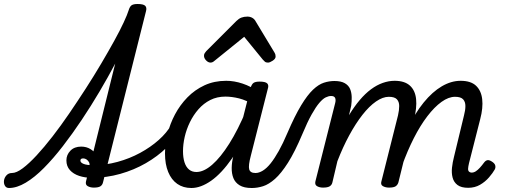

<svg xmlns="http://www.w3.org/2000/svg" viewBox="-158 -923 2526 960"><path d="M-113 17Q-127 17 -133.5 5.5Q-140 -6 -138 -20.5Q-136 -35 -125.5 -46.5Q-115 -58 -98 -58Q-76 -58 -44.5 -81.5Q-13 -105 25 -146Q63 -187 104.5 -240.5Q146 -294 188 -355.5Q230 -417 271 -480.5Q312 -544 348 -605Q384 -666 413 -718.5Q442 -771 460.5 -811Q479 -851 485 -871Q491 -891 500.5 -897Q510 -903 530 -903Q559 -903 568 -894Q577 -885 572 -867L357 -11Q354 2 344 8.5Q334 15 311 15Q294 15 281 8Q268 1 272 -16L418 -605Q382 -537 339.5 -465Q297 -393 250.5 -323.5Q204 -254 156.5 -192.5Q109 -131 62 -83.5Q15 -36 -29.5 -9.5Q-74 17 -113 17Z M301 -34Q267 -34 238 -43.5Q209 -53 191.5 -72.5Q174 -92 174 -121Q174 -149 194 -169.5Q214 -190 248 -190Q274 -190 294.5 -177.5Q315 -165 324.5 -145.5Q334 -126 329 -103L288 -88Q292 -102 287.5 -111Q283 -120 275 -125.5Q267 -131 258 -131Q244 -131 244 -120Q244 -110 260 -103.5Q276 -97 308 -97Q369 -97 429.5 -113.5Q490 -130 542.5 -158.5Q595 -187 635.5 -223Q676 -259 698 -298Q707 -313 721.5 -313.5Q736 -314 745.5 -304.5Q755 -295 746 -279Q720 -229 675 -185Q630 -141 571 -107Q512 -73 443 -53.5Q374 -34 301 -34Z M799 17Q758 17 728.5 -3.5Q699 -24 683 -63Q667 -102 667 -155Q667 -202 679.5 -253Q692 -304 717 -351Q742 -398 779 -436Q816 -474 864.5 -496.5Q913 -519 973 -519Q1013 -519 1055 -505Q1097 -491 1133 -465L1120 -394Q1074 -422 1037.5 -431Q1001 -440 969 -440Q927 -440 893.5 -423Q860 -406 834.5 -377Q809 -348 791.5 -312Q774 -276 765.5 -238.5Q757 -201 757 -167Q757 -135 764.5 -111.5Q772 -88 787 -75.5Q802 -63 824 -63Q861 -63 903 -99.5Q945 -136 988.5 -205Q1032 -274 1073 -372L1102 -325Q1055 -207 1002.5 -131.5Q950 -56 898 -19.5Q846 17 799 17ZM1100 17Q1062 17 1040 3.5Q1018 -10 1009 -32.5Q1000 -55 1000.5 -84Q1001 -113 1009 -144L1095 -484Q1101 -503 1110.5 -509Q1120 -515 1140 -515Q1169 -515 1178 -506Q1187 -497 1181 -479L1096 -144Q1083 -95 1088 -76.5Q1093 -58 1119 -58Q1132 -58 1138.5 -46.5Q1145 -35 1143.5 -20.5Q1142 -6 1131 5.5Q1120 17 1100 17Z M1102 17Q1089 17 1084.5 5.5Q1080 -6 1084 -20.5Q1088 -35 1097.5 -46.5Q1107 -58 1120 -58Q1137 -58 1156.5 -70Q1176 -82 1195.5 -106.5Q1215 -131 1236 -168.5Q1257 -206 1279 -258Q1316 -344 1347.5 -396Q1379 -448 1407 -474.5Q1435 -501 1461.5 -509.5Q1488 -518 1514 -518Q1525 -518 1528.5 -506.5Q1532 -495 1528.5 -480.5Q1525 -466 1517 -454.5Q1509 -443 1497 -443Q1485 -443 1470.5 -436Q1456 -429 1438.5 -408.5Q1421 -388 1400 -350.5Q1379 -313 1354 -253Q1316 -163 1282 -109.5Q1248 -56 1217 -28.5Q1186 -1 1157.5 8Q1129 17 1102 17Z M895 -610Q883 -610 872.5 -621Q862 -632 862 -644Q862 -652 865.5 -657Q869 -662 873 -667L1024 -818Q1036 -830 1049 -835Q1062 -840 1079 -840Q1093 -840 1104 -833.5Q1115 -827 1121 -815L1214 -661Q1218 -654 1219 -649.5Q1220 -645 1220 -640Q1220 -629 1205.5 -619.5Q1191 -610 1182 -610Q1172 -610 1166.5 -614.5Q1161 -619 1156 -625L1063 -739L922 -625Q916 -620 909.5 -615Q903 -610 895 -610Z M1457 15Q1440 15 1427.5 8Q1415 1 1419 -16L1518 -408Q1522 -424 1517.5 -433.5Q1513 -443 1498 -443Q1483 -443 1478 -454.5Q1473 -466 1475.5 -480.5Q1478 -495 1488.5 -506.5Q1499 -518 1514 -518Q1547 -518 1566 -507Q1585 -496 1592.5 -478Q1600 -460 1600.5 -437.5Q1601 -415 1598 -394L1587 -347Q1613 -390 1640.5 -422.5Q1668 -455 1697 -476.5Q1726 -498 1756 -508.5Q1786 -519 1815 -519Q1865 -519 1891.5 -495Q1918 -471 1922.5 -427.5Q1927 -384 1912 -327L1834 -11Q1830 2 1820 8.5Q1810 15 1787 15Q1770 15 1757 8Q1744 1 1749 -16L1832 -346Q1838 -372 1838 -393Q1838 -414 1826.5 -426.5Q1815 -439 1786 -439Q1756 -439 1722 -415.5Q1688 -392 1654 -348.5Q1620 -305 1588 -246Q1556 -187 1529 -117L1504 -11Q1501 2 1490.5 8.5Q1480 15 1457 15ZM2183 16Q2148 16 2129.5 2Q2111 -12 2105 -35Q2099 -58 2102 -85Q2105 -112 2112 -139L2162 -346Q2169 -372 2169 -393Q2169 -414 2157.5 -426.5Q2146 -439 2117 -439Q2085 -439 2049.5 -413.5Q2014 -388 1978.5 -341.5Q1943 -295 1911 -232Q1879 -169 1852 -94H1816Q1842 -198 1879 -277Q1916 -356 1960 -410Q2004 -464 2051 -491.5Q2098 -519 2145 -519Q2196 -519 2222 -494.5Q2248 -470 2253 -427Q2258 -384 2243 -327L2187 -107Q2183 -90 2182.5 -80Q2182 -70 2187 -65Q2192 -60 2200 -60Q2211 -60 2221 -66.5Q2231 -73 2241.5 -84.5Q2252 -96 2263 -111Q2270 -120 2278.5 -122Q2287 -124 2300 -116Q2315 -107 2318 -96.5Q2321 -86 2316 -76Q2306 -58 2287 -36Q2268 -14 2242 1Q2216 16 2183 16Z"/></svg>

Font: Playwrite DE SAS
Style: Regular
Weight: 400
Designer: Veronika Burian, José Scaglione
Foundry: TypeTogether
Version: Version 1.002